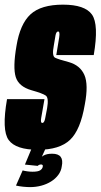

<svg xmlns="http://www.w3.org/2000/svg" viewBox="-37 -624 423 805"><path d="M122.5 4Q212.5 4 256.5 -37.5Q300.5 -79 318.5 -185.5Q334.5 -269.5 316.8 -309.8Q299 -350 252 -363.5Q208 -375 194 -382Q180 -389 188.5 -432.5Q192.5 -460 195.8 -476Q199 -492 206.5 -492Q215 -492 211.2 -467.5Q207.5 -443 199 -393H356Q378 -521.5 348.5 -563Q319 -604.5 227 -604.5Q135 -604.5 91 -564Q47 -523.5 32 -431Q16.5 -341 29 -301Q41.5 -261 95.5 -245.5Q142 -232.5 155 -223.2Q168 -214 160.5 -170Q155.5 -141 151.8 -124.8Q148 -108.5 140.5 -108.5Q132 -108.5 135.8 -130Q139.5 -151.5 149.5 -208.5H-7.5Q-30.5 -77.5 -0.5 -36.8Q29.5 4 122.5 4ZM89 160.5Q113.5 160.5 136 154.5Q158.5 148.5 177 137Q195.5 125.5 207.5 109.2Q219.5 93 222 73.5Q227.5 47 217.5 33.8Q207.5 20.5 181.5 20.5Q158.5 20.5 145 28.5Q131.5 36.5 123 46L121 71.5Q124.5 68 128 66.8Q131.5 65.5 134.5 65.5Q139.5 65.5 141.5 68Q143.5 70.5 142 76Q140.5 84 131.5 90Q122.5 96 99 96Q88 96 76.2 94.2Q64.5 92.5 58 90.5L30 154Q42.5 157 59.5 158.8Q76.5 160.5 89 160.5ZM121 71.5 153.5 0H95L67.5 66Z"/></svg>

Font: Anybody UltraCondensed ExtraBold
Style: Italic
Weight: 800
Width: 1
Italic angle: -10°
Version: Version 1.113;gftools[0.9.25]